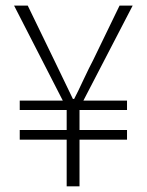

<svg xmlns="http://www.w3.org/2000/svg" viewBox="-20 -659 519 679"><path d="M215.8 0V-165H49.8V-199.2H215.8V-270H49.8V-303.2H202.1L29.8 -639.2H78.1L171.9 -445.8Q213.9 -357.9 237.8 -309.1H242.2Q254.4 -332 275.4 -377.4Q296.9 -422.9 309.1 -445.8L402.8 -639.2H449.2L274.9 -303.2H429.2V-270H261.2V-199.2H429.2V-165H261.2V0Z"/></svg>

Font: SourceSansPro-Light
Style: Regular
Weight: 300
Designer: Paul D. Hunt
Foundry: Adobe Systems Incorporated
Version: Version 2.020;PS 2.0;hotconv 1.0.86;makeotf.lib2.5.63406